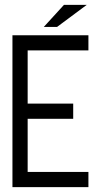

<svg xmlns="http://www.w3.org/2000/svg" viewBox="-20 -770 415 790"><path d="M343.8 -625V-562.5H93.8V-343.8H281.2V-281.2H93.8V-62.5H343.8V0H31.2V-625ZM160.2 -659.2 243.2 -750H336.9L214.8 -659.2Z"/></svg>

Font: Juliett
Style: Regular
Weight: 400
Designer: GGBotNet
Foundry: GGBotNet
Version: 0.60